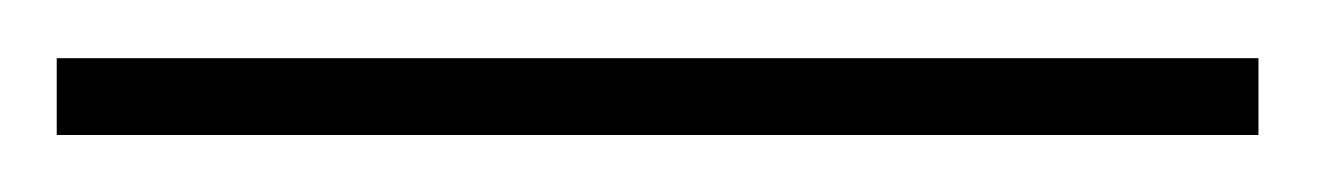

<svg xmlns="http://www.w3.org/2000/svg" viewBox="-20 -20 453 66"><path d="M412.6 0V26.4H-0.5V0Z"/></svg>

Font: Vazirmatn UI FD Thin
Style: Regular
Weight: 100
Designer: Saber Rastikerdar
Foundry: Saber Rastikerdar
Version: Version 33.003